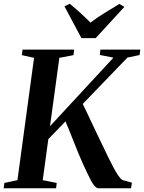

<svg xmlns="http://www.w3.org/2000/svg" viewBox="-32 -1009 772 1029"><path d="M-12.5 0 -8.5 -28.5 61.5 -43.5 150.5 -699 85 -713.5 89 -743H365.5L362 -713.5L286 -699L236 -332.5L576 -700L503 -714.5L506 -743H720L716 -714L651 -700.5L411.5 -452Q421.5 -432 433.8 -406Q446 -380 459.5 -351.5Q473 -323 486.5 -294.2Q500 -265.5 512.5 -240.5Q530.5 -203 546.2 -170.2Q562 -137.5 576 -111.5Q590 -85.5 601.8 -68.2Q613.5 -51 623.5 -44.5L675 -30L670 0H496Q486 -0.5 476 -11.2Q466 -22 456 -40.5Q446 -59 435 -82.8Q424 -106.5 411.5 -133Q401.5 -155.5 389.2 -185Q377 -214.5 364.5 -246.2Q352 -278 340.2 -307.2Q328.5 -336.5 319 -358.5L227 -263.5L197 -43.5L272 -28.5L268.5 0ZM404.5 -804.5 313.5 -975 342 -989Q371 -965 399 -939.5Q427 -914 453 -888Q488 -914.5 527.8 -939.2Q567.5 -964 608 -988L634.5 -972L480.5 -804.5Z"/></svg>

Font: Merriweather 96pt SemiBold
Style: Italic
Weight: 600
Italic angle: -7.8°
Version: Version 2.101